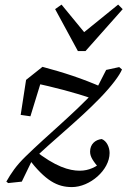

<svg xmlns="http://www.w3.org/2000/svg" viewBox="-20 -771 541 815"><path d="M285.3 23.1C361.7 23.1 445.2 -49 445.2 -121.6C445.2 -145.8 433.1 -172.7 411.8 -180.8C383.7 -177.8 362.4 -158.6 362.4 -127.4C362.4 -105.4 374.3 -88.3 402.7 -54.2L417.9 -86.9C388.1 -62.3 358.1 -46.4 318.2 -46.4C273.8 -46.4 214.7 -63.4 125.7 -133.8L99.1 -100C173 -3 223.4 23.1 285.3 23.1ZM72.5 0 115.2 -88.3C207.3 -178 308.2 -255.8 403.2 -353.4C454.5 -406.3 487.8 -451.5 497.9 -476.2L486 -486.2L430.6 -474.2L387.6 -389.9C292.4 -287.2 185.4 -201.3 89.2 -107.4C47 -66.4 27 -35.2 6.9 0L14.9 6.1L72.5 0ZM67.8 -283.3 109.1 -277.3 164.1 -456.3 109.8 -422.5C222.3 -397.6 287.6 -380.7 380.4 -349.9L417.6 -398.9C326.6 -439 250.3 -463.1 160.3 -487.3L90.7 -431.9L67.8 -283.3ZM241.2 -751.4 214 -732.3 310.7 -554.1H342.8L500.8 -732.1L481.5 -751.5L310.9 -613.2H354.8L241.2 -751.4Z"/></svg>

Font: Source Serif Variable
Style: Italic
Weight: 389
Italic angle: -12°
Designer: Frank Grießhammer
Foundry: Adobe Systems Incorporated
Version: Version 3.001;hotconv 1.0.111;makeotfexe 2.5.65597